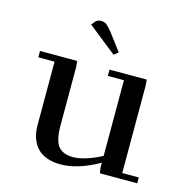

<svg xmlns="http://www.w3.org/2000/svg" viewBox="-97 -722 794 821"><g transform="rotate(15 300.0 -312.0)"><path d="M32.2 -411.1V-439H196.8L199.2 -411.1V-150.9Q199.2 -89.4 219.5 -63.2Q239.7 -37.1 286.1 -37.1Q314.5 -37.1 350.8 -49.8Q387.2 -62.5 411.1 -76.2V-411.1H339.8V-439H504.9L506.8 -411.1V-25.9H580.1V0H415L411.1 -23.9V-45.9Q318.4 6.8 241.2 6.8Q210.4 6.8 186 -1.2Q161.6 -9.3 146.5 -22.2Q131.3 -35.2 121.6 -53.2Q111.8 -71.3 107.9 -89.8Q104 -108.4 104 -128.9V-411.1ZM213.9 -605 230 -624Q239.7 -630.9 252 -630.9Q266.1 -630.9 275.6 -623.8Q285.2 -616.7 300.8 -597.2L358.9 -520L339.8 -504.9Z"/></g></svg>

Font: Dehuti
Style: Bold
Weight: 700
Version: Version 1.2